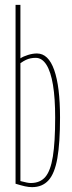

<svg xmlns="http://www.w3.org/2000/svg" viewBox="-20 -760 296 790"><path d="M44 -4V-740H64V-520Q76 -528 95.5 -534Q115 -540 132 -540Q179 -540 203 -472Q227 -404 227 -276Q227 -172 216 -109Q205 -46 179.5 -18Q154 10 112 10Q98 10 82.5 6.5Q67 3 44 -4ZM64 -15Q81 -11 89.5 -9Q98 -7 107 -7Q145 -7 166.5 -32Q188 -57 197.5 -116Q207 -175 207 -276Q207 -356 198 -410.5Q189 -465 171 -493.5Q153 -522 127 -522Q116 -522 106 -520Q96 -518 86.5 -513.5Q77 -509 64 -500Z"/></svg>

Font: Georama ExtraCondensed Thin
Style: Regular
Weight: 100
Width: 2
Designer: Jean-Baptiste Levee
Foundry: Production Type
Version: Version 1.001